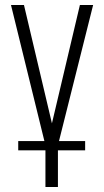

<svg xmlns="http://www.w3.org/2000/svg" viewBox="-20 -598 415 769"><path d="M53 4V-33H321V4ZM162 151V-16L24 -578H76L188 -104L300 -578H353L212 -16V151Z"/></svg>

Font: Oswald ExtraLight
Style: Regular
Weight: 250
Designer: Vernon Adams
Foundry: Vernon Adams
Version: Version 4.100; ttfautohint (v1.8.1.43-b0c9)